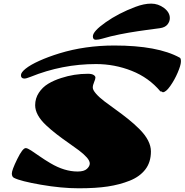

<svg xmlns="http://www.w3.org/2000/svg" viewBox="-20 -1021 1020 1061"><path d="M57.6 -38.1Q45.4 -43.9 45.4 -62.5Q45.4 -81.1 75.2 -141.8Q105 -202.6 122.1 -202.6Q131.8 -202.6 152.3 -189.2Q172.9 -175.8 200 -156.7Q227.1 -137.7 258.8 -119.1Q335.9 -73.2 408.7 -73.2Q444.8 -73.2 460.4 -87.9Q476.1 -102.5 476.1 -117.4Q476.1 -132.3 459.5 -151.1Q442.9 -169.9 416.3 -189.9Q389.6 -210 357.4 -232.2Q325.2 -254.4 293 -279.3Q260.7 -304.2 234.4 -329.1Q174.3 -385.7 174.3 -439.5Q174.3 -477.5 194.6 -508.3Q214.8 -539.1 246.3 -558.1Q277.8 -577.1 317.9 -589.8Q389.6 -613.3 465.8 -613.3Q486.8 -613.3 497.1 -606.9Q507.3 -600.6 507.3 -592.3Q507.3 -584 500 -567.1Q492.7 -550.3 492.7 -537.1Q492.7 -523.9 510.5 -503.4Q528.3 -482.9 556.6 -461.4Q585 -439.9 619.1 -415.5Q653.3 -391.1 687.5 -363.8Q721.7 -336.4 750 -308.1Q814 -244.1 814 -184.3Q814 -124.5 783 -84.5Q752 -44.4 696.8 -22.5Q641.6 -0.5 575.7 9.5Q509.8 19.5 415 19.5Q320.3 19.5 206.3 -0.2Q92.3 -20 57.6 -38.1ZM866.2 -516.1Q802.2 -592.3 707.8 -629.6Q613.3 -667 510.7 -667Q322.8 -667 148.4 -596.2Q125 -586.9 115.2 -586.9Q95.7 -586.9 95.7 -605.5Q95.7 -620.6 121.8 -641.6Q147.9 -662.6 197 -684.8Q246.1 -707 308.1 -726.1Q449.7 -769.5 611.8 -769.5Q851.6 -769.5 973.6 -702.1Q980.5 -698.2 979.7 -679Q979 -659.7 961.9 -619.6Q944.8 -579.6 920.7 -545.4Q896.5 -511.2 879.4 -511.2Q875 -516.1 866.2 -516.1ZM728 -982.9Q775.9 -1001 815.2 -1001Q854.5 -1001 886.5 -976.8Q918.5 -952.6 918.5 -920.9Q918.5 -901.9 905.3 -885.5Q892.1 -869.1 863.3 -865.2Q858.9 -864.7 830.6 -860.8Q802.2 -856.9 787.4 -855Q772.5 -853 742.4 -848.6Q712.4 -844.2 690.7 -840.3Q668.9 -836.4 641.8 -831.1Q614.7 -825.7 590.6 -819.8Q566.4 -814 545.9 -807.6Q525.4 -801.3 509.3 -801.3Q493.2 -801.3 493.2 -820.3Q493.2 -848.1 564 -897.9Q634.8 -947.8 728 -982.9Z"/></svg>

Font: Sonsie One
Style: Regular
Weight: 400
Designer: Riccardo De Franceschi
Foundry: Sorkin Type Co
Version: Version 1.003